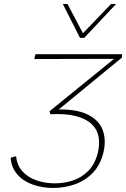

<svg xmlns="http://www.w3.org/2000/svg" viewBox="-20 -927 626 953"><path d="M244 6Q188 6 140.5 -11.5Q93 -29 64.5 -63Q36 -97 33 -144L60 -152Q64 -107 91.5 -76.5Q119 -46 161.5 -31.5Q204 -17 252 -17Q299 -17 342.5 -31.5Q386 -46 419 -79.5Q452 -113 466 -170Q476 -213 469 -249.5Q462 -286 434 -312Q406 -338 356 -351Q306 -364 230 -360L226 -375L561 -647L569 -635L150 -634L156 -658H586L585 -641L249 -365L246 -383Q352 -388 411 -360.5Q470 -333 489 -283.5Q508 -234 494 -173Q479 -109 441 -69.5Q403 -30 351 -12Q299 6 244 6ZM377 -739 384 -754 531 -907H556L398 -739ZM377 -739 292 -907H315L396 -754L398 -739Z"/></svg>

Font: Ysabeau Infant Thin
Style: Italic
Weight: 250
Italic angle: -12°
Designer: Christian Thalmann (Catharsis Fonts)
Version: Version 2.001;gftools[0.9.30]; featfreeze: ss01,ss02,lnum